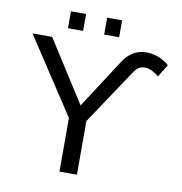

<svg xmlns="http://www.w3.org/2000/svg" viewBox="-90 -921 952 1005"><g transform="rotate(10 386.0 -418.5)"><path d="M292.5 0V-285.2L27.8 -688H132.3L341.3 -360.4L507.3 -617.2Q534.2 -659.2 565.2 -676.5Q596.2 -693.8 634.8 -693.8Q664.1 -693.8 694.8 -682.9Q725.6 -671.9 754.4 -647L713.4 -580.6Q700.7 -592.3 679.4 -603.3Q658.2 -614.3 640.1 -614.3Q622.6 -614.3 608.9 -607.2Q595.2 -600.1 579.6 -576.7L385.3 -285.2V0ZM478 -836.9V-747.1H398.4V-836.9ZM286.6 -836.9V-747.1H206.1V-836.9Z"/></g></svg>

Font: Arimo
Style: Regular
Weight: 400
Designer: Steve Matteson
Foundry: Monotype Imaging Inc.
Version: Version 1.33